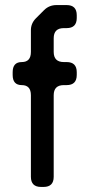

<svg xmlns="http://www.w3.org/2000/svg" viewBox="-20 -730 343 758"><path d="M102 -32Q102 8 142 8H152Q192 8 192 -32V-354Q192 -394 232 -394H243Q283 -394 283 -434V-445Q283 -485 243 -485H232Q192 -485 192 -525V-579Q192 -619 232 -619H243Q283 -619 283 -659V-670Q283 -710 243 -710H203Q174 -710 154 -690L122 -658Q101 -637 102 -608V-525Q102 -485 66 -485Q30 -485 30 -445V-434Q30 -394 66 -394Q102 -394 102 -354Z"/></svg>

Font: WDXL Lubrifont TC
Style: Regular
Weight: 400
Designer: [WDXL Lubrifont] Copyright 2020-2022 (c) NightFurySL2001, Skr-ZERO; [ZCOOL QingKe HuangYou] Copyright 2018-2022 (c) The 
Version: Version 2.001;hotconv 1.1.1;makeotfexe 2.6.0